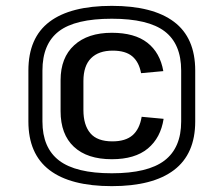

<svg xmlns="http://www.w3.org/2000/svg" viewBox="-20 -858 763 656"><path d="M362 -314Q278 -314 232.5 -356.5Q187 -399 187 -478V-584Q187 -661 233.5 -703.5Q280 -746 362 -746Q440 -746 483.5 -712Q527 -678 538 -615L462 -608Q455 -646 432 -665.5Q409 -685 365 -685Q317 -685 291 -659Q265 -633 265 -581V-482Q265 -431 288.5 -403Q312 -375 364 -375Q409 -375 433 -396Q457 -417 464 -459L539 -452Q529 -387 485 -350.5Q441 -314 362 -314ZM362 -222Q221 -222 149 -277Q77 -332 77 -443V-617Q77 -729 149 -783.5Q221 -838 362 -838Q502 -838 574.5 -783.5Q647 -729 647 -617V-443Q647 -332 574.5 -277Q502 -222 362 -222ZM362 -266Q485 -266 542 -309.5Q599 -353 599 -443V-617Q599 -708 542.5 -751Q486 -794 362 -794Q237 -794 181 -751Q125 -708 125 -617V-443Q125 -353 182 -309.5Q239 -266 362 -266Z"/></svg>

Font: Pathway Extreme 12pt SemiBold
Style: Regular
Weight: 600
Version: Version 1.001;gftools[0.9.26]